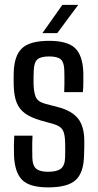

<svg xmlns="http://www.w3.org/2000/svg" viewBox="-20 -779 410 806"><path d="M181.7 7.6Q104.2 7.6 73 -23.7Q41.7 -55.1 38.8 -126.3Q38.3 -148.7 38.4 -168.9Q38.5 -189 39.8 -209.5H116.5Q115 -179.3 115.3 -156.8Q115.6 -134.4 115.7 -117.6Q116.4 -84.3 131.6 -71.1Q146.8 -57.9 181.7 -57.9Q219.4 -57.9 235.9 -71.2Q252.5 -84.5 253.3 -118.2Q253.7 -132.7 253.7 -142.5Q253.7 -152.2 253.7 -161.3Q253.7 -170.4 253.3 -182.8Q252.5 -216.5 243.4 -232.9Q234.4 -249.2 206.7 -257.8L150 -273.6Q109.9 -285.3 85.5 -302.7Q61.2 -320.1 50 -348.1Q38.7 -376.1 37.6 -420.1Q37.2 -437.1 37.2 -448.5Q37.2 -459.9 37.6 -472.7Q39.1 -544.7 72.1 -576.1Q105.1 -607.6 186.3 -607.6Q262.9 -607.6 295.1 -577.1Q327.3 -546.5 329.8 -474.2Q330 -463.4 329.9 -436.3Q329.8 -409.1 328 -392.1H249.5Q250.4 -407.7 250.4 -425Q250.5 -442.2 250.4 -457.8Q250.4 -473.3 249.9 -484Q249.2 -516.7 235.5 -529.4Q221.8 -542.1 186.3 -542.1Q150.8 -542.1 136.8 -529.4Q122.8 -516.7 121.8 -483.6Q121.4 -474.9 120.9 -460.7Q120.4 -446.4 120.8 -428.3Q121.6 -393.8 129.6 -373.1Q137.6 -352.4 168.7 -343.7L221.6 -329.9Q279 -315.4 306.4 -282.8Q333.9 -250.3 333.9 -185.6Q333.9 -168.4 333.7 -155.2Q333.5 -142 332.7 -124.3Q331.1 -53.9 297.6 -23.1Q264.1 7.6 181.7 7.6ZM158 -640 241.9 -758.7H308.5L220.4 -640Z"/></svg>

Font: Big Shoulders Text SC Thin
Style: Regular
Weight: 100
Designer: Patric King
Foundry: XO Type Co
Version: Version 2.002